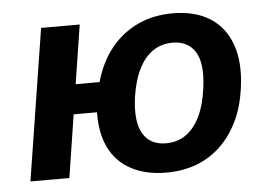

<svg xmlns="http://www.w3.org/2000/svg" viewBox="-43 -559 875 624"><g transform="rotate(-5 395.0 -247.0)"><path d="M476 10Q410 10 362.5 -15Q315 -40 291 -87.5Q267 -135 268 -205H192L160 0H33L111 -494H237L207 -302H285Q304 -369 341 -413.5Q378 -458 428.5 -481Q479 -504 540 -504Q614 -504 662.5 -473Q711 -442 731.5 -384Q752 -326 741 -245Q733 -183 710 -135.5Q687 -88 652.5 -55.5Q618 -23 573.5 -6.5Q529 10 476 10ZM483 -85Q520 -85 547.5 -104Q575 -123 593.5 -160.5Q612 -198 619 -253Q630 -332 606.5 -370.5Q583 -409 532 -409Q496 -409 468 -390Q440 -371 421.5 -333.5Q403 -296 395 -241Q385 -162 408.5 -123.5Q432 -85 483 -85Z"/></g></svg>

Font: Nunito Sans 10pt SemiCondensed
Style: Bold Italic
Weight: 700
Width: 4
Italic angle: -9°
Designer: Vernon Adams
Foundry: Vernon Adams
Version: Version 3.101;gftools[0.9.27]